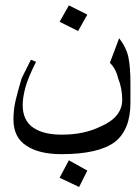

<svg xmlns="http://www.w3.org/2000/svg" viewBox="-20 -540 517 731"><path d="M312.5 -484.4 277.3 -421.9 207 -457 242.2 -519.5ZM476.6 -148.4Q476.6 -46.9 418 0Q355.5 46.9 214.8 46.9Q128.9 46.9 82 15.6Q31.2 -15.6 31.2 -85.9Q31.2 -125 41 -164.1Q50.8 -203.1 62.5 -242.2Q74.2 -265.6 97.7 -312.5L117.2 -304.7Q85.9 -242.2 76.2 -205.1Q66.4 -168 66.4 -140.6Q66.4 -82 105.5 -54.7Q144.5 -27.3 214.8 -27.3Q300.8 -27.3 363.3 -58.6Q445.3 -93.8 445.3 -160.2Q445.3 -203.1 429.7 -242.2Q421.9 -277.3 398.4 -300.8L433.6 -394.5Q460.9 -359.4 468.8 -322.3Q476.6 -285.2 476.6 -222.7ZM312.5 109.4 281.2 171.9 207 136.7 242.2 70.3Z"/></svg>

Font: 和音 by 宁静之雨，公众号njzyshare
Style: Regular
Weight: 400
Designer: Steve Matteson
Foundry: Ascender Corporation
Version: Version 6.00;June 8, 2018;FontCreator 11.0.0.2388 32-bit